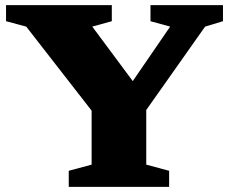

<svg xmlns="http://www.w3.org/2000/svg" viewBox="-20 -727 904 747"><path d="M82 -623.5 3.5 -644.5V-707H415V-644.5L339 -623.5L496.5 -411.5L642 -623.5L565.5 -644.5V-707H847.5V-644.5L778 -623.5L549 -299V-86.5L638 -62.5V0H247.5V-62.5L336.5 -86.5V-296.5Z"/></svg>

Font: Newsreader 6pt
Style: Bold
Weight: 700
Designer: Hugues Gentile
Foundry: Production Type
Version: Version 1.003; ttfautohint (v1.8.3)